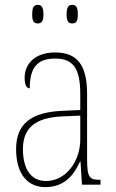

<svg xmlns="http://www.w3.org/2000/svg" viewBox="-20 -757 475 787"><path d="M276 -661C292 -661 299 -669 299 -698C299 -728 292 -737 276 -737C261 -737 253 -728 253 -698C253 -669 261 -661 276 -661ZM135 -661C150 -661 158 -669 158 -698C158 -728 150 -737 135 -737C119 -737 112 -728 112 -698C112 -669 119 -661 135 -661ZM166 10C245 10 284 -41 308 -95H310L316 0H392V-20H388C346 -20 337 -31 337 -105V-372C337 -491 296 -542 206 -542C120 -542 81 -492 81 -439C81 -410 88 -395 102 -395C102 -479 132 -517 206 -517C284 -517 309 -471 309 -371V-306L240 -303C108 -298 46 -250 46 -146C46 -40 96 10 166 10ZM169 -15C102 -15 74 -71 74 -146C74 -227 118 -276 239 -280L309 -283V-185C309 -96 250 -15 169 -15Z"/></svg>

Font: Noto Serif Myanmar Condensed Thin
Style: Regular
Weight: 100
Width: 3
Designer: Ben Mitchell and the Monotype Design Team
Foundry: Monotype Imaging Inc.
Version: Version 2.106